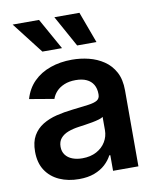

<svg xmlns="http://www.w3.org/2000/svg" viewBox="-86 -826 740 903"><g transform="rotate(-10 284.5 -374.0)"><path d="M218.8 10.7Q167 10.7 125.5 -7.8Q84 -26.4 60.3 -62.5Q36.6 -98.6 36.6 -152.3Q36.6 -198.2 53.7 -228Q70.8 -257.8 100.3 -275.9Q129.9 -293.9 166.7 -303Q203.6 -312 243.7 -316.4Q291.5 -321.8 320.8 -325.7Q350.1 -329.6 363.8 -338.1Q377.4 -346.7 377.4 -365.2V-368.2Q377.4 -394 366.5 -412.6Q355.5 -431.2 334.5 -440.9Q313.5 -450.7 282.2 -450.7Q251 -450.7 227.8 -440.9Q204.6 -431.2 190.2 -415.5Q175.8 -399.9 169.4 -380.9L51.8 -400.9Q65.9 -449.7 98.6 -482.4Q131.3 -515.1 178.5 -531.7Q225.6 -548.3 282.2 -548.3Q322.8 -548.3 362.1 -538.6Q401.4 -528.8 433.3 -507.3Q465.3 -485.8 484.4 -450.4Q503.4 -415 503.4 -362.8V0H382.3V-74.7H377.4Q365.7 -51.8 344.5 -32.2Q323.2 -12.7 292.2 -1Q261.2 10.7 218.8 10.7ZM251 -83Q290 -83 318.6 -98.4Q347.2 -113.8 362.5 -139.4Q377.9 -165 377.9 -194.8V-258.3Q372.1 -253.4 357.9 -249.3Q343.8 -245.1 325.7 -241.7Q307.6 -238.3 290 -235.8Q272.5 -233.4 258.8 -231.4Q230.5 -227.5 207.8 -218.8Q185.1 -210 171.9 -194.3Q158.7 -178.7 158.7 -153.8Q158.7 -130.9 170.7 -115Q182.6 -99.1 203.4 -91.1Q224.1 -83 251 -83ZM318.4 -609.9 235.8 -759.3H355.5L410.6 -609.9ZM152.3 -609.9 36.6 -759.3H162.6L246.1 -609.9Z"/></g></svg>

Font: Inter 17pt SemiBold
Style: Regular
Weight: 600
Version: Version 4.001;git-66647c0bb